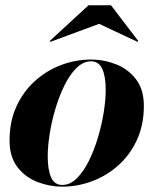

<svg xmlns="http://www.w3.org/2000/svg" viewBox="-20 -695 593 725"><path d="M354.2 -605 170.4 -537.1 167.5 -540 314.2 -675H399.2L502.2 -540L499.3 -537.1ZM214.8 9.8Q167 9.8 121.2 -7.9Q75.4 -25.6 45.8 -64.1Q16.1 -102.5 16.1 -165Q16.1 -236.3 41.9 -292.7Q67.6 -349.1 111.6 -388.8Q155.5 -428.5 210.4 -449.3Q265.4 -470.2 324 -470.2Q372.1 -470.2 417.8 -452.4Q463.6 -434.6 493.4 -396Q523.2 -357.4 523.2 -294.9Q523.2 -223.6 497.3 -167.2Q471.4 -110.8 427.5 -71.3Q383.5 -31.7 328.5 -11Q273.4 9.8 214.8 9.8ZM214.8 3.4Q244.6 3.4 269.9 -21.5Q295.2 -46.4 315.3 -86.9Q335.4 -127.4 349.7 -175.4Q364 -223.4 371.6 -270.6Q379.2 -317.9 379.2 -355Q379.2 -406 366.2 -434.7Q353.3 -463.4 324 -463.4Q294.4 -463.4 269 -438.5Q243.7 -413.6 223.6 -373Q203.6 -332.5 189.3 -284.5Q175 -236.6 167.6 -189.3Q160.2 -142.1 160.2 -105Q160.2 -54.2 172.9 -25.4Q185.5 3.4 214.8 3.4Z"/></svg>

Font: Bodoni* 36
Style: Bold Italic
Weight: 700
Italic angle: -13°
Version: Version 2.000; ttfautohint (v1.8.1)